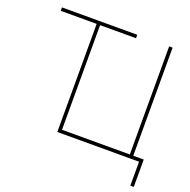

<svg xmlns="http://www.w3.org/2000/svg" viewBox="-151 -875 1166 1177"><g transform="rotate(20 432.0 -286.0)"><path d="M55.2 -705.1V-727.5H546.4V-705.1ZM776.9 0H289.6V-727.5H312V-22.5H754.4V-727.5H776.9ZM822.8 156.2V0H770V-22.5H845.2V156.2Z"/></g></svg>

Font: Inter 18pt Thin
Style: Regular
Weight: 250
Designer: Rasmus Andersson
Foundry: rsms
Version: Version 4.001;git-66647c0bb